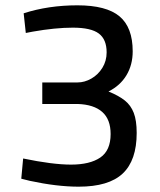

<svg xmlns="http://www.w3.org/2000/svg" viewBox="-20 -691 600 722"><path d="M92 -11 60 -19 67 -95Q178 -72 247 -72Q318 -72 357 -98.5Q396 -125 396 -187Q396 -242 364.5 -270Q333 -298 272 -300H139V-381H272Q298 -381 323.5 -395.5Q349 -410 365 -436Q381 -462 381 -494Q381 -543 351.5 -565Q322 -587 254 -587Q188 -587 103 -572L77 -567L69 -641Q162 -671 271 -671Q380 -671 429.5 -629.5Q479 -588 479 -498Q479 -447 455.5 -408Q432 -369 388 -347Q427 -331 449.5 -313Q472 -295 483 -266.5Q494 -238 494 -191Q494 -88 441.5 -38.5Q389 11 276 11Q194 11 92 -11Z"/></svg>

Font: sheba-seeBold
Style: Regular
Weight: 600
Designer: Mohamed Galeb, the designers
Foundry: Kief Type Foundry
Version: Version 2.010; ttfautohint (v1.5.33-1714) -l 8 -r 50 -G 200 